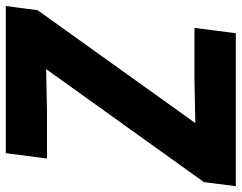

<svg xmlns="http://www.w3.org/2000/svg" viewBox="-114 -716 820 651"><g transform="rotate(-90 295.5 -390.0)"><path d="M3.9 -107.9 387.2 -643.1 244.1 -640.1H84L102.1 -779.8H601.1L586.9 -671.9L204.1 -137.2L346.2 -140.1H526.9L508.8 0H-9.8Z"/></g></svg>

Font: Cooper Hewitt
Style: Bold Italic
Weight: 712
Designer: Village Type and Design LLC
Foundry: Cooper Hewitt Smithsonian Design Museum
Version: 1.000